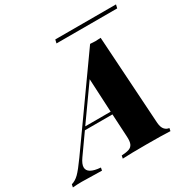

<svg xmlns="http://www.w3.org/2000/svg" viewBox="-281 -1013 1164 1183"><g transform="rotate(-30 301.0 -422.0)"><path d="M602 -20 598 0Q540 -3 429 -3Q313 -3 259 0L263 -20Q297 -22 316 -28.5Q335 -35 343 -52.5Q351 -70 349 -104L340 -268H144L47 -131Q23 -97 23 -74Q23 -27 115 -20L111 0Q8 -3 -31 -3Q-65 -3 -96 0L-92 -20Q-64 -28 -39.5 -52Q-15 -76 30 -139L438 -713Q462 -711 476 -711Q491 -711 513 -713L553 -84Q556 -51 570 -36Q584 -21 602 -20ZM339 -288 327 -526 158 -288ZM692 -819H260L266 -844H698Z"/></g></svg>

Font: Playfair Display SC Black
Style: Italic
Weight: 900
Italic angle: -14°
Designer: Claus Eggers Sørensen
Foundry: Claus Eggers Sørensen
Version: Version 1.200; ttfautohint (v1.6)